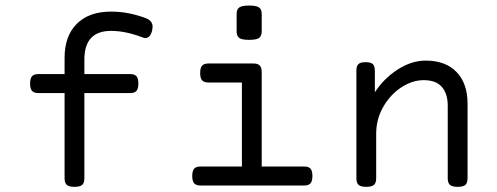

<svg xmlns="http://www.w3.org/2000/svg" viewBox="-20 -686 1839 710"><path d="M544.4 -586.4Q544.4 -582.5 542.5 -572.8Q535.6 -545.4 517.1 -545.4Q512.7 -545.4 506.3 -547.9Q444.3 -571.8 390.6 -571.8Q292 -571.8 292 -465.8V-412.1H460.9Q477.5 -412.1 484.6 -404.1Q491.7 -396 491.7 -377Q491.7 -357.9 484.6 -349.9Q477.5 -341.8 460.9 -341.8H292V-26.9Q292 -9.8 283.9 -2.4Q275.9 4.9 255.9 4.9H254.9Q234.9 4.9 226.8 -2.4Q218.8 -9.8 218.8 -26.9V-341.8H122.1Q105.5 -341.8 98.4 -349.9Q91.3 -357.9 91.3 -377Q91.3 -396 98.4 -404.1Q105.5 -412.1 122.1 -412.1H218.8V-472.2Q218.8 -552.7 263.9 -597.9Q309.1 -643.1 390.6 -643.1Q456.1 -643.1 520.5 -618.2Q544.4 -608.9 544.4 -586.4Z M947.8 -633.8V-570.3Q947.8 -552.7 938 -545.7Q928.2 -538.6 901.4 -538.6Q874.5 -538.6 864.7 -545.7Q855 -552.7 855 -570.3V-633.8Q855 -651.4 864.7 -658.4Q874.5 -665.5 901.4 -665.5Q928.2 -665.5 938 -658.4Q947.8 -651.4 947.8 -633.8ZM947.8 -418V-70.3H1104.5Q1121.1 -70.3 1128.2 -62.3Q1135.3 -54.2 1135.3 -35.2Q1135.3 -16.1 1128.2 -8.1Q1121.1 0 1104.5 0H721.7Q705.1 0 698 -8.1Q690.9 -16.1 690.9 -35.2Q690.9 -54.2 698 -62.3Q705.1 -70.3 721.7 -70.3H874.5V-380.9H751Q734.4 -380.9 727.3 -388.9Q720.2 -397 720.2 -416Q720.2 -435.1 727.3 -443.1Q734.4 -451.2 751 -451.2H917Q933.6 -451.2 940.7 -443.6Q947.8 -436 947.8 -418Z M1709 -302.7V-26.9Q1709 -9.8 1700.9 -2.4Q1692.9 4.9 1672.9 4.9H1671.9Q1651.9 4.9 1643.8 -2.4Q1635.7 -9.8 1635.7 -26.9V-295.4Q1635.7 -339.4 1614 -364.5Q1592.3 -389.6 1546.9 -389.6Q1504.9 -389.6 1464.1 -363Q1423.3 -336.4 1397.2 -290.8Q1371.1 -245.1 1371.1 -191.4V-26.9Q1371.1 -9.8 1363 -2.4Q1355 4.9 1335 4.9H1334Q1314 4.9 1305.9 -2.4Q1297.9 -9.8 1297.9 -26.9V-424.3Q1297.9 -441.4 1305.2 -448.7Q1312.5 -456.1 1331.5 -456.1H1332.5Q1351.6 -456.1 1358.9 -448.7Q1366.2 -441.4 1366.2 -424.3V-344.7Q1399.4 -396 1450.7 -429Q1502 -461.9 1554.2 -461.9Q1627.9 -461.9 1668.5 -419.4Q1709 -377 1709 -302.7Z"/></svg>

Font: Courier Prime Sans
Style: Regular
Weight: 400
Designer: Alan Dague-Greene
Foundry: Quote-Unquote Apps
Version: Version 3.020